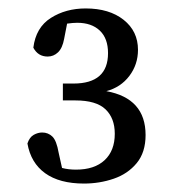

<svg xmlns="http://www.w3.org/2000/svg" viewBox="-20 -851 410 455"><path d="M129 -653H154Q236 -653 236 -725Q236 -760 216.5 -778.5Q197 -797 163 -797Q158 -797 152 -796.5Q146 -796 139 -795L132 -759Q128 -737 117.5 -727Q107 -717 93 -717Q70 -717 59 -738Q65 -786 100.5 -808.5Q136 -831 183 -831Q239 -831 273 -804Q307 -777 307 -733Q307 -698 286.5 -671Q266 -644 232 -635Q325 -618 325 -531Q325 -490 304 -464.5Q283 -439 249.5 -427.5Q216 -416 179 -416Q121 -416 87 -440.5Q53 -465 45 -511Q50 -526 60 -531.5Q70 -537 80 -537Q94 -537 104 -527.5Q114 -518 119 -489L127 -453Q142 -449 160 -449Q204 -449 228 -471.5Q252 -494 252 -534Q252 -571 230 -592Q208 -613 159 -613H129Z"/></svg>

Font: Source Serif Pro
Style: Regular
Weight: 400
Designer: Frank Grießhammer
Foundry: Adobe Systems Incorporated
Version: Version 3.001;hotconv 1.0.111;makeotfexe 2.5.65597